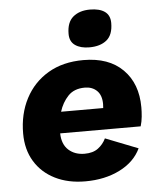

<svg xmlns="http://www.w3.org/2000/svg" viewBox="-52 -768 687 822"><g transform="rotate(-5 291.0 -356.5)"><path d="M282 9Q208 9 152 -19Q96 -47 65 -98Q34 -149 34 -218Q34 -302 68.5 -368Q103 -434 166.5 -471.5Q230 -509 318 -509Q427 -509 487.5 -448.5Q548 -388 548 -286Q548 -267 546 -246Q544 -225 538 -205H192Q193 -158 220 -133.5Q247 -109 289 -109Q325 -109 347 -125.5Q369 -142 381 -167L521 -112Q494 -55 430 -23Q366 9 282 9ZM314 -391Q268 -391 242 -363.5Q216 -336 204 -297H385Q386 -304 386 -314Q386 -352 366 -371.5Q346 -391 314 -391ZM349 -561Q311 -561 288 -577Q265 -593 265 -626Q265 -676 292.5 -699Q320 -722 365 -722Q406 -722 428.5 -706Q451 -690 451 -657Q451 -606 423.5 -583.5Q396 -561 349 -561Z"/></g></svg>

Font: Work Sans
Style: Bold Italic
Weight: 700
Italic angle: -13°
Designer: Wei Huang
Foundry: Wei Huang
Version: Version 2.010; ttfautohint (v1.8.3)